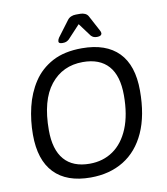

<svg xmlns="http://www.w3.org/2000/svg" viewBox="-96 -975 923 1061"><g transform="rotate(-10 365.5 -444.5)"><path d="M402 -706Q537 -706 607.5 -634Q678 -562 678 -420Q678 -281 635 -186Q592 -91 513 -42.5Q434 6 327 6Q193 6 123 -67Q53 -140 53 -282Q53 -361 71 -436.5Q89 -512 129 -573Q169 -634 236 -670Q303 -706 402 -706ZM394 -630Q280 -630 212 -544.5Q144 -459 144 -291Q144 -182 192.5 -126Q241 -70 335 -70Q410 -70 466.5 -109Q523 -148 554.5 -224Q586 -300 586 -410Q586 -520 537 -575Q488 -630 394 -630ZM427 -895Q441 -895 453 -889.5Q465 -884 471 -873L518 -785Q523 -777 523 -768Q521 -753 497 -753H495Q485 -753 477.5 -756Q470 -759 463 -766L408 -840L339 -766Q331 -759 323 -756Q315 -753 304 -753H302Q281 -753 281 -765Q281 -774 288 -785L354 -873Q362 -884 374.5 -889.5Q387 -895 402 -895Z"/></g></svg>

Font: Asap VF Beta
Style: Italic
Weight: 400
Italic angle: -6°
Designer: Pablo Cosgaya
Foundry: Pablo Cosgaya
Version: Version 1.007